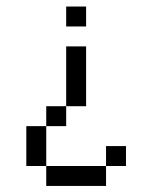

<svg xmlns="http://www.w3.org/2000/svg" viewBox="-20 -458 478 602"><path d="M187.5 -437.5H250V-375H187.5ZM187.5 -312.5H250V-125H187.5ZM125 -125H187.5V-62.5H125ZM62.5 -62.5H125V62.5H62.5ZM125 62.5H312.5V125H125ZM312.5 0H375V62.5H312.5Z"/></svg>

Font: Pixel Operator
Style: Regular
Weight: 400
Designer: Jayvee Enaguas (HarvettFox96)
Version: 2016.04.25